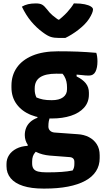

<svg xmlns="http://www.w3.org/2000/svg" viewBox="-20 -853 640 1123"><path d="M125 -63Q125 -86 133 -105.5Q141 -125 157.5 -140Q174 -155 199 -164V-179L275 -172Q268 -158 265.5 -144.5Q263 -131 263 -113Q263 -99 272 -89.5Q281 -80 297 -78L435 -68Q471 -66 500 -51Q529 -36 546 -9.5Q563 17 563 55V72Q563 115 541.5 148.5Q520 182 478.5 204.5Q437 227 377.5 238.5Q318 250 242 250H233Q163 250 115 234.5Q67 219 42.5 189.5Q18 160 18 119V106Q18 77 33 54Q48 31 76 16.5Q104 2 142 0V-24L214 15Q197 26 187 37Q177 48 172.5 61Q168 74 168 92V103Q168 123 176.5 134.5Q185 146 203.5 150.5Q222 155 251 155H264Q305 155 340.5 152.5Q376 150 405 144Q411 134 413 125Q415 116 415 106V94Q415 81 408 74Q401 67 388 66L271 57Q227 53 194 37Q161 21 143 -5Q125 -31 125 -63ZM329 -437 428 -432V-406Q463 -389 481.5 -366Q500 -343 500 -311V-300Q500 -255 472 -223.5Q444 -192 395 -176Q346 -160 283 -160Q215 -159 161.5 -180.5Q108 -202 77.5 -243.5Q47 -285 47 -342V-352Q47 -412 78 -457Q109 -502 169.5 -527.5Q230 -553 320 -553Q385 -553 435.5 -551Q486 -549 543 -544Q546 -537 548 -523Q550 -509 550 -494Q550 -457 538.5 -434Q527 -411 500 -411Q481 -411 457.5 -414Q434 -417 398.5 -419.5Q363 -422 309 -422Q246 -422 214.5 -401Q183 -380 183 -336V-328Q183 -316 185.5 -305Q188 -294 193 -283Q212 -275 232 -271Q252 -267 283 -267Q326 -267 349 -284Q372 -301 372 -331V-343Q372 -360 368.5 -376Q365 -392 356 -407.5Q347 -423 329 -437ZM362 -631Q353 -631 346 -631Q339 -631 326 -631Q297 -631 277.5 -637Q258 -643 230 -664Q212 -677 195 -693Q178 -709 162.5 -727.5Q147 -746 133.5 -767.5Q120 -789 108 -814Q125 -824 144.5 -828.5Q164 -833 190 -833Q213 -833 226 -826Q239 -819 256 -797Q268 -780 287.5 -763Q307 -746 345 -722L290 -738H356L303 -720Q348 -754 373 -781.5Q398 -809 412 -833H418Q452 -833 475.5 -828Q499 -823 511.5 -815Q524 -807 524 -798Q524 -789 518.5 -775.5Q513 -762 501 -743Q490 -726 473.5 -709.5Q457 -693 437.5 -678Q418 -663 398.5 -651Q379 -639 362 -631Z"/></svg>

Font: Recursive Casual ExtraBold
Style: Regular
Weight: 800
Version: Version 1.047